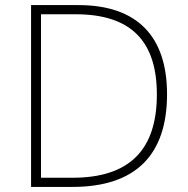

<svg xmlns="http://www.w3.org/2000/svg" viewBox="-20 -734 740 754"><path d="M636 -364C636 -591 519 -714 288 -714H102V0H265C512 0 636 -125 636 -364ZM596 -363C596 -144 487 -36 265 -36H141V-678H277C497 -678 596 -570 596 -363Z"/></svg>

Font: Noto Sans Georgian ExtraLight
Style: Regular
Weight: 200
Designer: Monotype Design Team, Akaki Razmadze
Foundry: Google LLC
Version: Version 2.005